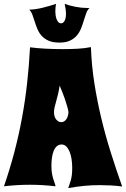

<svg xmlns="http://www.w3.org/2000/svg" viewBox="-28 -944 642 978"><path d="M594.2 5.9Q564 2 535.9 0.5Q507.8 -1 479 -1Q401.4 -1 319.8 14.2Q322.8 2.4 326.4 -6.6Q330.1 -15.6 333 -26.6Q335.9 -37.6 337.9 -52.2Q339.8 -66.9 339.8 -89.8Q339.8 -113.3 336.4 -134.5Q333 -155.8 326.2 -172.1Q319.3 -188.5 309.3 -198.2Q299.3 -208 286.1 -208Q271.5 -208 261.5 -199.2Q251.5 -190.4 245.4 -175.3Q239.3 -160.2 236.6 -140.6Q233.9 -121.1 233.9 -99.1Q233.9 -77.1 236.6 -61.3Q239.3 -45.4 242.9 -33.7Q246.6 -22 250 -12.9Q253.4 -3.9 254.9 4.9Q221.2 1 188.7 -1Q156.2 -2.9 124 -2.9Q91.8 -2.9 59.3 -1Q26.9 1 -7.8 4.9Q22.5 -83 45.2 -169.4Q67.9 -255.9 84 -343.3Q100.1 -430.7 110.1 -520Q120.1 -609.4 125 -703.1Q161.1 -698.2 204.3 -696Q247.6 -693.8 293 -693.8Q331.5 -693.8 367.9 -695.8Q404.3 -697.8 435.1 -704.1Q438.5 -610.8 452.6 -520.5Q466.8 -430.2 488 -341.6Q509.3 -252.9 536.6 -166.3Q564 -79.6 594.2 5.9ZM320.8 -373Q319.8 -382.3 314.9 -400.4Q310.5 -416 301.8 -441.7Q293 -467.3 275.9 -507.8Q272 -482.4 267.1 -462.6Q262.2 -442.9 257.8 -427Q253.4 -411.1 250.2 -397.9Q247.1 -384.8 247.1 -373Q247.1 -348.6 258.5 -335.2Q270 -321.8 284.2 -321.8Q299.3 -321.8 309.6 -336.4Q319.8 -351.1 320.8 -373ZM428.2 -903.3Q417.5 -894 411.4 -877.4Q405.3 -860.8 399.4 -841.3Q393.6 -821.8 385.7 -801.3Q377.9 -780.8 364.5 -764.4Q351.1 -748 329.6 -737.5Q308.1 -727.1 274.9 -727.1Q241.2 -727.1 219.7 -736.6Q198.2 -746.1 184.6 -761.2Q170.9 -776.4 163.1 -794.9Q155.3 -813.5 149.4 -832.3Q143.6 -851.1 137.5 -867.7Q131.3 -884.3 121.1 -895Q136.7 -895 154.5 -897.7Q172.4 -900.4 190.2 -904.8Q208 -909.2 225.3 -914.3Q242.7 -919.4 257.3 -924.3Q255.4 -914.6 254.6 -904.3Q253.9 -894 253.9 -884.3Q253.9 -877.9 255.1 -867.9Q256.3 -857.9 259.5 -848.4Q262.7 -838.9 268.6 -832Q274.4 -825.2 283.2 -825.2Q290.5 -825.2 295.4 -830.3Q300.3 -835.4 303.2 -842.8Q306.2 -850.1 307.1 -857.9Q308.1 -865.7 308.1 -871.1Q308.1 -884.8 306.2 -898.2Q304.2 -911.6 301.3 -924.3Q326.7 -915 357.4 -909.2Q388.2 -903.3 417 -903.3Z"/></svg>

Font: Spicy Rice
Style: Regular
Weight: 400
Version: Version 1.000